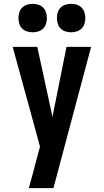

<svg xmlns="http://www.w3.org/2000/svg" viewBox="-20 -979 540 999"><path d="M130 0Q141 -38 151 -76.5Q161 -115 171 -153L188 -216L162 -312L46 -735H174L253 -371L326 -735H454L258 0ZM350 -811Q335 -811 320.5 -815.5Q306 -820 295.5 -830.5Q285 -841 280.5 -855.5Q276 -870 276 -885Q276 -900 280.5 -914.5Q285 -929 295.5 -939.5Q306 -950 320.5 -954.5Q335 -959 350 -959Q365 -959 379.5 -954.5Q394 -950 404.5 -939.5Q415 -929 419.5 -914.5Q424 -900 424 -885Q424 -870 419.5 -855.5Q415 -841 404.5 -830.5Q394 -820 379.5 -815.5Q365 -811 350 -811ZM150 -811Q135 -811 120.5 -815.5Q106 -820 95.5 -830.5Q85 -841 80.5 -855.5Q76 -870 76 -885Q76 -900 80.5 -914.5Q85 -929 95.5 -939.5Q106 -950 120.5 -954.5Q135 -959 150 -959Q165 -959 179.5 -954.5Q194 -950 204.5 -939.5Q215 -929 219.5 -914.5Q224 -900 224 -885Q224 -870 219.5 -855.5Q215 -841 204.5 -830.5Q194 -820 179.5 -815.5Q165 -811 150 -811Z"/></svg>

Font: Iosevka Extrabold
Style: Regular
Weight: 800
Monospace: yes
Designer: Belleve Invis
Foundry: Belleve Invis
Version: Version 32.5.0; ttfautohint (v1.8.4)